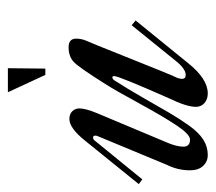

<svg xmlns="http://www.w3.org/2000/svg" viewBox="-107 -497 547 487"><g transform="rotate(-90 166.5 -253.5)"><path d="M123 -281 50 -107Q38 -80 38 -62Q38 -45 56 -45Q69 -45 91.5 -78.5Q114 -112 147.5 -173.5Q181 -235 197 -260Q241 -330 254 -341Q268 -353 290 -353Q312 -353 312 -334Q312 -321 307 -309Q303 -301 262 -198Q221 -95 215 -83Q210 -73 210 -65Q210 -56 220 -56Q236 -56 257 -83L346 -193L358 -183L250 -50Q210 0 173 0Q158 0 148.5 -8.5Q139 -17 139 -30Q139 -54 161 -99Q217 -226 217 -237Q217 -242 214 -242Q209 -242 205 -235Q185 -204 161.5 -163Q138 -122 123.5 -97Q109 -72 91.5 -47.5Q74 -23 56 -11.5Q38 0 17 0Q0 0 -11 -12Q-22 -24 -22 -45Q-22 -76 -8 -104L65 -280Q66 -282 66 -285Q66 -291 61 -291Q56 -291 52 -285L-45 -166L-57 -175L53 -311Q85 -351 108 -351Q121 -351 128 -343.5Q135 -336 135 -326Q135 -310 123 -281ZM236 -412H220L176 -507H237Z"/></g></svg>

Font: Dynalight
Style: Regular
Weight: 400
Designer: Astigmatic (AOETI)
Foundry: Astigmatic (AOETI)
Version: Version 1.000